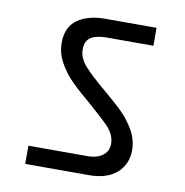

<svg xmlns="http://www.w3.org/2000/svg" viewBox="-72 -741 720 748"><g transform="rotate(10 288.0 -366.5)"><path d="M329 -61C329 -61 329 -61 329 -61C376 -61 413 -73 439 -96C464 -119 477 -149 477 -185C477 -185 477 -185 477 -185C477 -212 470 -238 457 -262C443 -286 427 -308 408 -327C389 -346 363 -369 331 -396C331 -396 331 -396 331 -396C294 -427 266 -453 247 -474C228 -495 219 -517 219 -540C219 -540 219 -540 219 -540C219 -563 227 -579 242 -588C257 -597 278 -601 304 -601C304 -601 488 -601 488 -601C488 -601 488 -672 488 -672C488 -672 285 -672 285 -672C285 -672 285 -672 285 -672C240 -672 203 -662 176 -643C148 -623 134 -592 134 -551C134 -551 134 -551 134 -551C134 -523 141 -497 155 -472C169 -447 186 -425 206 -405C226 -385 252 -362 283 -336C283 -336 283 -336 283 -336C320 -304 348 -278 366 -259C383 -239 392 -218 392 -196C392 -196 392 -196 392 -196C392 -177 385 -162 371 -151C357 -139 336 -133 309 -133C309 -133 76 -133 76 -133C76 -133 76 -61 76 -61C76 -61 329 -61 329 -61Z"/></g></svg>

Font: Girnar Poppins
Style: Regular
Weight: 500
Designer: Ninad Kale (Devanagari), Jonny Pinhorn (Latin)
Foundry: Indian Type Foundry
Version: ""